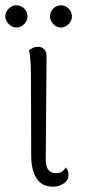

<svg xmlns="http://www.w3.org/2000/svg" viewBox="-23 -693 322 726"><path d="M178 13Q135 13 115 -19Q95 -51 95 -103L94 -408Q94 -442 92 -465Q90 -488 87 -503Q95 -509 102.5 -512.5Q110 -516 121 -516Q135 -516 144.5 -506.5Q154 -497 153 -475L150 -98Q149 -66 159 -52Q169 -38 189 -38Q202 -38 210.5 -43.5Q219 -49 226 -60Q231 -54 233.5 -46.5Q236 -39 236 -32Q236 -11 217.5 1Q199 13 178 13ZM39 -589Q23 -589 10 -602Q-3 -615 -3 -631Q-3 -648 10 -660.5Q23 -673 39 -673Q56 -673 68.5 -660.5Q81 -648 81 -631Q81 -615 68.5 -602Q56 -589 39 -589ZM207 -589Q191 -589 178.5 -602Q166 -615 166 -631Q166 -648 178.5 -660.5Q191 -673 207 -673Q224 -673 236.5 -660.5Q249 -648 249 -631Q249 -615 236.5 -602Q224 -589 207 -589Z"/></svg>

Font: Arima Light
Style: Regular
Weight: 300
Designer: Joana Correia and Natanael Gama
Foundry: NDISCOVER
Version: Version 1.101;gftools[0.9.23]